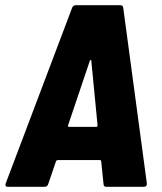

<svg xmlns="http://www.w3.org/2000/svg" viewBox="-20 -720 623 740"><path d="M379 -11 370 -99Q369 -103 366 -103H202Q199 -103 196 -99L166 -11Q163 0 152 0H10Q-2 0 2 -13L258 -690Q262 -700 273 -700H443Q454 -700 455 -690L546 -13V-11Q546 0 534 0H390Q379 0 379 -11ZM247 -231H350Q356 -231 356 -237L332 -485Q332 -489 330 -489Q328 -489 326 -485L242 -236Q241 -231 247 -231Z"/></svg>

Font: Barlow Semi Condensed ExtraBold
Style: Italic
Weight: 800
Width: 4
Italic angle: -7°
Designer: Jeremy Tribby
Foundry: Tribby Type
Version: Version 1.408